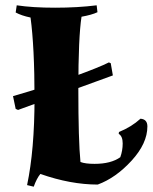

<svg xmlns="http://www.w3.org/2000/svg" viewBox="-20 -680 575 723"><path d="M397 -442 405 -396 48 -266 39 -270 29 -318Q154 -354 254.5 -390.5Q355 -427 390 -445ZM82 17Q110 -116 110 -309.5Q110 -503 95 -614Q61 -621 39 -633L43 -660Q103 -651 187.5 -651Q272 -651 344 -660L347 -634Q326 -624 287 -617Q275 -540 275 -345Q275 -150 283 -70Q301 -63 336 -63Q398 -63 433 -88Q442 -113 442 -140Q442 -167 427 -176L428 -183Q475 -202 509 -233Q535 -231 535 -204Q535 -140 475.5 -75Q416 -10 348 15Q246 15 132 -25Q118 -8 107 23Z"/></svg>

Font: Almendra SC
Style: Bold
Weight: 700
Designer: Ana Sanfelippo
Foundry: Ana Sanfelippo
Version: Version 1.003